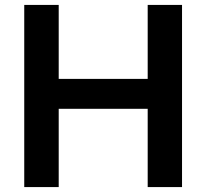

<svg xmlns="http://www.w3.org/2000/svg" viewBox="-20 -760 838 780"><path d="M78.5 0V-740H218.5V-439.5H580V-740H719.5V0H580V-318H218.5V0Z"/></svg>

Font: Encode Sans SC SemiExpanded SemiBold
Style: Regular
Weight: 600
Width: 6
Designer: Multiple Designers
Foundry: Impallari Type
Version: Version 3.002